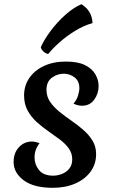

<svg xmlns="http://www.w3.org/2000/svg" viewBox="-20 -877 542 917"><path d="M232 20Q141 20 93 -16Q45 -52 45 -103Q45 -147 70.5 -174Q96 -201 132 -201Q140 -201 149.5 -199Q159 -197 169 -193Q145 -163 145 -125Q145 -91 166.5 -64.5Q188 -38 234 -38Q255 -38 276.5 -46.5Q298 -55 311.5 -72.5Q325 -90 325 -116Q325 -145 308.5 -168Q292 -191 266 -210.5Q240 -230 210.5 -250.5Q181 -271 155 -294.5Q129 -318 112 -349Q95 -380 95 -421Q95 -468 120 -504.5Q145 -541 190 -562Q235 -583 295 -583Q352 -583 386 -566Q420 -549 435.5 -522Q451 -495 451 -466Q451 -430 430 -401Q409 -372 372 -372Q352 -372 331 -382Q346 -399 352.5 -420Q359 -441 359 -456Q359 -490 336 -507.5Q313 -525 285 -525Q254 -525 228 -506Q202 -487 202 -448Q202 -416 219 -391Q236 -366 263 -344Q290 -322 320.5 -301Q351 -280 378 -256.5Q405 -233 422 -205Q439 -177 439 -141Q439 -93 412.5 -57Q386 -21 339.5 -0.5Q293 20 232 20ZM175 -652Q191 -688 222 -729.5Q253 -771 292 -806Q331 -841 369 -857Q377 -852 389 -841.5Q401 -831 410.5 -813Q420 -795 422 -767Q378 -754 337.5 -729Q297 -704 264 -674.5Q231 -645 210 -619Q197 -622 187 -631.5Q177 -641 175 -652Z"/></svg>

Font: Merienda Medium
Style: Regular
Weight: 500
Designer: Eduardo Rodriguez Tunni
Foundry: Eduardo Rodriguez Tunni
Version: Version 2.001; ttfautohint (v1.8.4.7-5d5b)